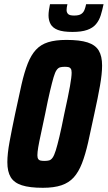

<svg xmlns="http://www.w3.org/2000/svg" viewBox="-20 -886 513 914"><path d="M184 8Q121 8 84 -4Q47 -16 31 -42.5Q15 -69 15 -114Q15 -154 25.5 -211Q36 -268 52 -344Q69 -425 82.5 -484Q96 -543 112 -583.5Q128 -624 151 -649Q174 -674 209 -685Q244 -696 296 -696Q360 -696 397 -684Q434 -672 450 -645.5Q466 -619 466 -574Q466 -535 456 -478Q446 -421 429 -344Q413 -267 399.5 -208Q386 -149 370 -108Q354 -67 331 -41.5Q308 -16 272.5 -4Q237 8 184 8ZM192 -120Q205 -120 214 -122.5Q223 -125 230.5 -135.5Q238 -146 245.5 -170Q253 -194 263 -236Q273 -278 286 -344Q305 -430 313 -475Q321 -520 321 -540Q321 -553 317 -559Q313 -565 306 -566.5Q299 -568 288 -568Q275 -568 266 -565.5Q257 -563 249.5 -552.5Q242 -542 235 -518Q228 -494 218 -452Q208 -410 195 -344Q183 -286 174.5 -247.5Q166 -209 162 -185Q158 -161 158 -147Q158 -135 162 -129Q166 -123 174 -121.5Q182 -120 192 -120ZM325 -734Q280 -734 255.5 -743.5Q231 -753 221 -771Q211 -789 211 -813Q211 -824 213 -838Q215 -852 218 -866H301Q299 -858 298 -851Q297 -844 297 -838Q297 -827 304 -819.5Q311 -812 333 -812Q355 -812 366 -819Q377 -826 382 -838.5Q387 -851 390 -866H473Q467 -837 459.5 -813Q452 -789 437 -771Q422 -753 395 -743.5Q368 -734 325 -734Z"/></svg>

Font: Saira Condensed ExtraBold
Style: Italic
Weight: 800
Width: 3
Italic angle: -12°
Designer: Hector Gatti with collaboration of the Omnibus-Type team
Foundry: Omnibus-Type
Version: Version 1.101